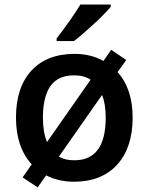

<svg xmlns="http://www.w3.org/2000/svg" viewBox="-20 -786 651 841"><path d="M465 -756V-766H332Q314 -736 284.5 -694Q255 -652 228 -618V-606H304Q339 -633 389.5 -679.5Q440 -726 465 -756ZM495 -470 533 -523 467 -568 433 -519Q378 -550 307 -550Q185 -550 117.5 -476.5Q50 -403 50 -271Q50 -141 119 -66L79 -9L145 35L182 -18Q236 10 304 10Q425 10 493 -64.5Q561 -139 561 -271Q561 -397 495 -470ZM305 -456Q348 -456 377 -437L186 -164Q168 -205 168 -271Q168 -362 201 -409Q234 -456 305 -456ZM306 -84Q263 -84 238 -100L427 -370Q443 -331 443 -271Q443 -84 306 -84Z"/></svg>

Font: OpenSansMMV
Style: Semibold
Weight: 600
Designer: Steve Matteson
Foundry: Ascender Corporation
Version: Version 6.000